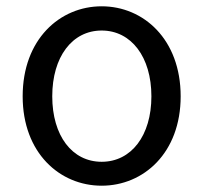

<svg xmlns="http://www.w3.org/2000/svg" viewBox="-20 -577 646 610"><path d="M303 13C436 13 554 -91 554 -271C554 -452 436 -557 303 -557C170 -557 52 -452 52 -271C52 -91 170 13 303 13ZM303 -63C209 -63 146 -146 146 -271C146 -396 209 -480 303 -480C397 -480 461 -396 461 -271C461 -146 397 -63 303 -63Z"/></svg>

Font: Noto Sans CJK HK
Style: Regular
Weight: 400
Designer: Ryoko NISHIZUKA 西塚涼子 (kana, bopomofo & ideographs); Paul D. Hunt (Latin, Greek & Cyrillic); Sandoll Communications 산돌커뮤니
Foundry: Adobe
Version: Version 2.004;hotconv 1.0.118;makeotfexe 2.5.65603